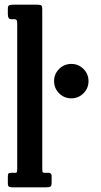

<svg xmlns="http://www.w3.org/2000/svg" viewBox="-20 -800 430 820"><path d="M42 -718H27Q13.5 -718 13.5 -740.5V-762.5Q13.5 -775 19.2 -777.5Q25 -780 36 -780H136.5Q151 -780 155.8 -777.2Q160.5 -774.5 160.5 -760V-84.5Q160.5 -71 161.2 -66.5Q162 -62 172.5 -62H186.5Q200.5 -62 200.5 -48.5V-21Q200.5 -6 195.2 -3Q190 0 176 0H33Q22 0 17.8 -3Q13.5 -6 13.5 -18V-44.5Q13.5 -54 15.5 -58Q17.5 -62 27 -62H46.5Q50.5 -62 52 -64.8Q53.5 -67.5 53.5 -81V-699.5Q53.5 -711.5 50.2 -714.8Q47 -718 42 -718ZM211 -453.5Q211 -484 232.5 -505.5Q254 -527 284.5 -527Q315 -527 336.5 -505.5Q358 -484 358 -453.5Q358 -423 336.5 -401.5Q315 -380 284.5 -380Q254 -380 232.5 -401.5Q211 -423 211 -453.5Z"/></svg>

Font: Besley* Condensed Medium
Style: Regular
Weight: 500
Width: 3
Designer: Owen Earl
Foundry: indestructible type*
Version: Version 3.000; ttfautohint (v1.8.3)